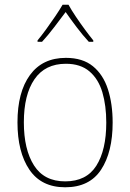

<svg xmlns="http://www.w3.org/2000/svg" viewBox="-20 -783 552 813"><path d="M457 -264Q457 -139 408 -64.5Q359 10 256 10Q155 10 104.5 -64.5Q54 -139 54 -265Q54 -393 107 -465.5Q160 -538 259 -538Q330 -538 373.5 -502.5Q417 -467 437 -405Q457 -343 457 -264ZM81 -265Q81 -150 124 -82.5Q167 -15 256 -15Q346 -15 388 -81.5Q430 -148 430 -264Q430 -336 413.5 -392Q397 -448 359 -480.5Q321 -513 259 -513Q171 -513 126 -447.5Q81 -382 81 -265ZM270 -763Q282 -741 301.5 -712Q321 -683 341 -656Q361 -629 375 -612V-606H356Q331 -633 304.5 -668Q278 -703 258 -732Q237 -704 210 -668.5Q183 -633 158 -606H139V-612Q155 -631 175 -658.5Q195 -686 214 -714Q233 -742 245 -763Z"/></svg>

Font: Noto Sans Tamil SemiCondensed Thin
Style: Regular
Weight: 100
Width: 4
Designer: Jelle Bosma - Monotype Design Team
Foundry: Monotype Imaging Inc.
Version: Version 2.004; ttfautohint (v1.8.4.7-5d5b)